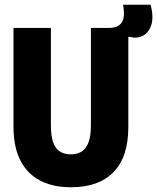

<svg xmlns="http://www.w3.org/2000/svg" viewBox="-20 -778 664 811"><path d="M280 13Q228 13 188 0.5Q148 -12 119.5 -34.5Q91 -57 72.5 -88.5Q54 -120 45.5 -158.5Q37 -197 37 -241V-660H195V-249Q195 -204 204.5 -177Q214 -150 233 -138Q252 -126 279 -126Q306 -126 325 -138Q344 -150 354 -177Q364 -204 364 -249V-660H522V-241Q522 -115 459.5 -51Q397 13 280 13ZM529 -622 436 -631 438 -660Q464 -660 478.5 -668.5Q493 -677 498.5 -691Q504 -705 503.5 -722.5Q503 -740 500 -758H616Q630 -706 619 -672.5Q608 -639 583 -626.5Q558 -614 529 -622Z"/></svg>

Font: Bricolage Grotesque 72pt SemiCondensed ExtraBold
Style: Regular
Weight: 800
Width: 4
Designer: Mathieu Triay
Foundry: Atelier Triay
Version: Version 1.001;gftools[0.9.33.dev8+g029e19f]